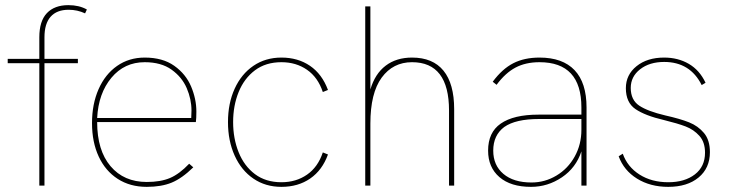

<svg xmlns="http://www.w3.org/2000/svg" viewBox="-20 -722 2846 747"><path d="M133 -476H10V-493H133V-577Q133 -640 162.5 -671Q192 -702 246 -702Q288 -702 318 -685L311 -670Q281 -684 247 -684Q201 -684 177 -657Q153 -630 153 -577V-493H283V-476H153V0H133Z M338 -243Q338 -317 363.5 -375Q389 -433 435.5 -465.5Q482 -498 543 -498Q613 -498 658 -466Q703 -434 723.5 -385.5Q744 -337 744 -288Q744 -261 742 -247H358Q358 -137 410 -75.5Q462 -14 551 -14Q605 -14 641.5 -29.5Q678 -45 716 -85L732 -71Q688 -28 648 -11.5Q608 5 551 5Q486 5 438 -26Q390 -57 364 -113Q338 -169 338 -243ZM724 -263 725 -292Q725 -336 706.5 -379Q688 -422 647.5 -451Q607 -480 543 -480Q464 -480 413.5 -419.5Q363 -359 358 -263Z M867 -247Q867 -320 893 -377Q919 -434 966 -466Q1013 -498 1075 -498Q1139 -498 1186 -466Q1233 -434 1256 -372L1236 -364Q1217 -421 1174.5 -450.5Q1132 -480 1075 -480Q1014 -480 972 -448.5Q930 -417 908.5 -364Q887 -311 887 -247Q887 -183 908.5 -129.5Q930 -76 972 -44.5Q1014 -13 1075 -13Q1132 -13 1174.5 -42.5Q1217 -72 1236 -129L1256 -121Q1234 -60 1187 -27.5Q1140 5 1075 5Q1013 5 966 -27Q919 -59 893 -116.5Q867 -174 867 -247Z M1401 -697H1421V-374Q1439 -435 1480.5 -466.5Q1522 -498 1583 -498Q1664 -498 1705.5 -447Q1747 -396 1747 -297V0H1727V-292Q1727 -480 1583 -480Q1509 -480 1465 -420Q1421 -360 1421 -241V0H1401Z M2242 -133Q2221 -69 2166 -32Q2111 5 2046 5Q1967 5 1923 -33Q1879 -71 1879 -136Q1879 -207 1928 -241Q1978 -276 2075 -276H2242V-304Q2242 -480 2079 -480Q2025 -480 1985.5 -459Q1946 -438 1912 -392L1897 -404Q1934 -454 1977 -476Q2020 -498 2079 -498Q2169 -498 2215.5 -449Q2262 -400 2262 -304V0H2242ZM2048 -12Q2100 -12 2145 -39Q2190 -66 2216 -113Q2242 -160 2242 -217V-259H2077Q1986 -259 1942 -228Q1899 -196 1899 -136Q1899 -79 1938.5 -45.5Q1978 -12 2048 -12Z M2387 -114 2403 -124Q2421 -73 2468 -43Q2515 -13 2580 -13Q2644 -13 2683.5 -43.5Q2723 -74 2723 -128Q2723 -169 2701 -193.5Q2679 -218 2647.5 -230Q2616 -242 2563 -255Q2490 -272 2452.5 -297.5Q2415 -323 2415 -379Q2415 -431 2456.5 -464.5Q2498 -498 2564 -498Q2618 -498 2660 -473.5Q2702 -449 2725 -400L2710 -391Q2665 -481 2564 -481Q2507 -481 2470.5 -452.5Q2434 -424 2434 -380Q2434 -333 2467 -311Q2500 -289 2568 -273Q2626 -260 2661 -246Q2696 -232 2719 -204.5Q2742 -177 2742 -130Q2742 -68 2698 -31.5Q2654 5 2580 5Q2510 5 2458.5 -27Q2407 -59 2387 -114Z"/></svg>

Font: Hanken Grotesk Thin
Style: Regular
Weight: 100
Designer: Alfredo Marco Pradil
Foundry: Hanken Design Co.
Version: Version 3.014